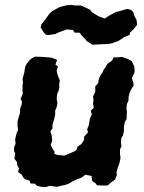

<svg xmlns="http://www.w3.org/2000/svg" viewBox="-20 -738 582 776"><path d="M165 18 146 17 130 13 120 4H104L99 -8L80 -14L72 -24L68 -32L53 -43L57 -57L49 -72V-82L38 -97L42 -116L37 -127V-143L43 -157L41 -174L47 -199L53 -213L51 -228V-248L57 -269L61 -281V-298L67 -314L69 -327L63 -339L72 -358L71 -374V-392L73 -405L71 -419L78 -444L82 -469L89 -482L99 -494L108 -502L122 -509L151 -508L165 -507L178 -506L188 -505L211 -496L204 -477L214 -469L209 -452L212 -438L216 -427L222 -412L219 -400L220 -386L217 -372L211 -358L209 -339L212 -320L209 -305L203 -291V-274L199 -257L192 -233V-219L184 -207L189 -190L191 -169L185 -152L192 -137L200 -126V-116L211 -112L240 -109L257 -116L280 -126L289 -132L293 -145L309 -156L320 -173V-186L336 -203L332 -215L339 -232L343 -257L351 -276L347 -291L359 -302L356 -319L358 -332L356 -348L365 -367V-389L377 -402L378 -412L384 -431L394 -444L397 -453L406 -466L415 -481L433 -493L439 -506H454L472 -508L488 -503L502 -497L513 -491L518 -479L523 -469L524 -447L513 -422L519 -404L520 -392L509 -375L504 -363L500 -348L499 -330L493 -318L491 -299L493 -289L492 -270V-258L484 -244L481 -226V-209L477 -191L470 -179L469 -160L471 -146L465 -135V-116L467 -99L463 -80L459 -68L455 -58L451 -41L452 -30L445 -12L429 -1L416 11L403 12L371 11L369 5L352 -7L350 -27L325 -32L311 -21L288 -12L272 -4L258 4L245 9L226 13L210 17L182 13ZM322 -582 309 -596 302 -606H282L274 -617L249 -619L217 -607L202 -600L172 -596L164 -599L156 -608L144 -628L147 -639L160 -655L167 -665L177 -679L188 -691L218 -708L227 -711L251 -717L270 -718L281 -716H306L329 -706L344 -699L351 -689L362 -682L379 -672L403 -663L420 -674L445 -688L467 -694L494 -702L510 -698L519 -688L523 -674L532 -657L534 -638L520 -620L506 -607L504 -597L482 -588L458 -572L448 -569L433 -563L416 -560L385 -559L354 -557L342 -565L332 -571Z"/></svg>

Font: Winky Rough SemiBold
Style: Italic
Weight: 600
Italic angle: -8.97852°
Designer: Simon Atzbach
Foundry: typofactur
Version: Version 1.206; ttfautohint (v1.8.4.7-5d5b)